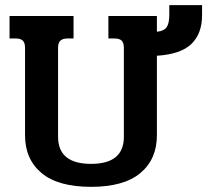

<svg xmlns="http://www.w3.org/2000/svg" viewBox="-20 -709 803 744"><path d="M77 -185V-524Q77 -543 68.5 -551.5Q60 -560 39 -560H17V-647H265V-560H243Q223 -560 214 -551.5Q205 -543 205 -524V-179Q205 -74 333 -74Q460 -74 460 -179V-524Q460 -543 451.5 -551.5Q443 -560 422 -560H400V-647H588V-586Q616 -589 626 -604Q636 -619 636 -651V-689H763V-650Q763 -579 722 -539Q681 -499 588 -493V-185Q588 -92 524 -38.5Q460 15 333 15Q205 15 141 -38.5Q77 -92 77 -185Z"/></svg>

Font: Pridi Medium
Style: Regular
Weight: 500
Designer: Katatrad Team
Foundry: CadsonDemak
Version: Version 1.001